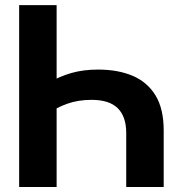

<svg xmlns="http://www.w3.org/2000/svg" viewBox="-20 -748 728 768"><path d="M372.6 -469.7Q452.1 -469.7 511 -444.6Q569.8 -419.4 602.3 -366Q634.8 -312.5 634.8 -226.1V0H484.9V-215.8Q484.9 -281.7 450.9 -315.2Q417 -348.6 346.2 -348.6Q292 -348.6 248.3 -332.8Q204.6 -316.9 171.9 -293.5V-416Q219.2 -442.9 266.6 -456.3Q314 -469.7 372.6 -469.7ZM206.5 -727.5V0H56.6V-727.5Z"/></svg>

Font: Inter 28pt
Style: Bold
Weight: 700
Designer: Rasmus Andersson
Foundry: rsms
Version: Version 4.001;git-66647c0bb